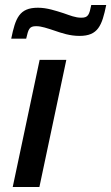

<svg xmlns="http://www.w3.org/2000/svg" viewBox="-20 -750 446 770"><path d="M25 -595H85C94 -633 97 -645 125 -645C147 -645 171 -636 196 -628C228 -617 260 -606 299 -606C373 -606 389 -647 406 -730H346C338 -691 334 -679 306 -679C282 -679 261 -688 235 -697C203 -707 169 -719 132 -719C57 -719 42 -677 25 -595ZM139 -510 31 0H138L246 -510Z"/></svg>

Font: Saira UNSAM Medium Italic
Style: Regular
Weight: 500
Italic angle: -12°
Designer: Hector Gatti with collaboration of the Omnibus-Type team
Foundry: Omnibus-Type
Version: Version 0.072;PS 000.072;hotconv 1.0.88;makeotf.lib2.5.64775